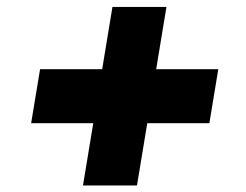

<svg xmlns="http://www.w3.org/2000/svg" viewBox="-20 -579 725 566"><path d="M224.6 -32.2 311.5 -558.6H470.7L383.8 -32.2ZM71.8 -215.8 98.1 -375H623.5L597.2 -215.8Z"/></svg>

Font: Inter 24pt Black
Style: Italic
Weight: 900
Italic angle: -9.3988°
Designer: Rasmus Andersson
Foundry: rsms
Version: Version 4.001;git-66647c0bb